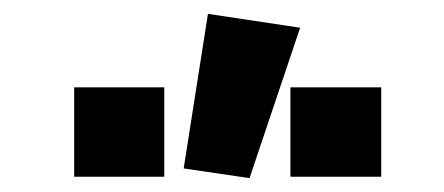

<svg xmlns="http://www.w3.org/2000/svg" viewBox="-20 -866 640 277"><path d="M245 -623 280 -846 413 -826 340 -609ZM530 -740V-611H399V-740ZM217 -740V-611H87V-740Z"/></svg>

Font: iA Writer Duo V
Style: Regular
Weight: 400
Designer: Mike Abbink, Paul van der Laan, Pieter van Rosmalen, Oliver Reichenstein
Foundry: Information Architects Inc.
Version: Version 2.000